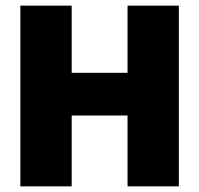

<svg xmlns="http://www.w3.org/2000/svg" viewBox="-20 -659 704 679"><path d="M233.5 0H52V-639H233.5ZM612.5 0H431V-639H612.5ZM156.5 -401.5H498.5V-250.5H156.5Z"/></svg>

Font: Anek Gujarati Medium ExtraBold
Style: Regular
Weight: 800
Version: Version 1.003